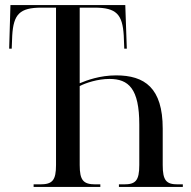

<svg xmlns="http://www.w3.org/2000/svg" viewBox="-20 -734 751 754"><path d="M112 0H374V-10H355C307 -10 293 -26 293 -86V-396C316 -408 363 -424 410 -424C485 -424 527 -386 527 -245V-86C527 -24 512 -10 467 -10H447V0H698V-10H678C633 -10 619 -25 619 -86V-229C619 -389 548 -438 436 -438C373 -438 321 -419 293 -407V-704H351C437 -704 461 -678 466 -594L468 -543H478L472 -714H21L16 -543H26L28 -594C33 -678 57 -704 143 -704H200V-86C200 -26 186 -10 138 -10H112Z"/></svg>

Font: Noto Serif Display Condensed
Style: Regular
Weight: 400
Width: 3
Designer: Monotype Design Team
Foundry: Monotype Imaging Inc.
Version: Version 2.009